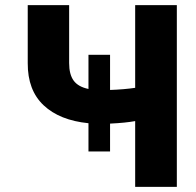

<svg xmlns="http://www.w3.org/2000/svg" viewBox="-20 -727 762 747"><path d="M408.2 -377Q462.4 -378.9 505.9 -385.3V-707H668V0H505.9V-255.9Q468.8 -249 408.2 -246.1V-137.7H324.2V-247.6Q211.9 -258.8 149.7 -317.4Q87.4 -376 87.9 -481.4V-707H249V-481.4Q249 -437.5 266.6 -413.3Q284.2 -389.2 324.2 -380.9V-513.7H408.2Z"/></svg>

Font: Pretendard ExtraBold
Style: Regular
Weight: 800
Designer: Base glyphs from Inter by Rasmus Andersson; Hangeul glyphs from Noto Sans CJK(Source Han Sans) by Jang Soo-young and Kan
Foundry: Kil Hyung-jin
Version: Version 1.309